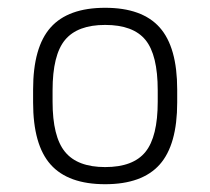

<svg xmlns="http://www.w3.org/2000/svg" viewBox="-20 -758 540 493"><path d="M250 -285Q155 -285 110 -335.5Q65 -386 65 -495V-528Q65 -637 110 -687.5Q155 -738 250 -738Q345 -738 390 -687.5Q435 -637 435 -528V-495Q435 -386 390 -335.5Q345 -285 250 -285ZM250 -329Q322 -329 353.5 -368Q385 -407 385 -497V-526Q385 -617 353.5 -655.5Q322 -694 250 -694Q179 -694 147 -655.5Q115 -617 115 -526V-497Q115 -407 147 -368Q179 -329 250 -329Z"/></svg>

Font: M PLUS Code Latin Light
Style: Regular
Weight: 300
Designer: Coji Morishita
Foundry: UNDERFOREST DESIGN
Version: Version 1.002; ttfautohint (v1.8.3)